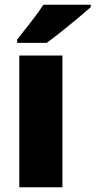

<svg xmlns="http://www.w3.org/2000/svg" viewBox="-20 -786 401 806"><path d="M242 0H61V-553H242ZM361 -756Q341 -738 307.5 -710Q274 -682 238 -653.5Q202 -625 176 -606H52V-620Q77 -652 109 -692.5Q141 -733 162 -766H361Z"/></svg>

Font: Noto Sans Tamil SemiCondensed Black
Style: Regular
Weight: 900
Width: 4
Designer: Jelle Bosma - Monotype Design Team
Foundry: Monotype Imaging Inc.
Version: Version 2.004; ttfautohint (v1.8.4.7-5d5b)